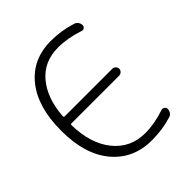

<svg xmlns="http://www.w3.org/2000/svg" viewBox="-205 -897 1018 1018"><g transform="rotate(-45 303.5 -388.0)"><path d="M497.1 -89.8Q506.8 -92.8 515.6 -86.9Q524.4 -81.1 524.4 -70.3Q524.4 -57.6 517.1 -46.9Q509.8 -36.1 497.1 -33.2Q426.8 -11.7 352.5 -11.7Q349.6 -11.7 346.7 -11.7Q210 -11.7 126.5 -110.4Q43 -209 43 -387.7Q43 -564.5 123 -664.1Q203.1 -763.7 340.8 -763.7Q419.9 -763.7 493.2 -740.2Q504.9 -736.3 512.2 -726.1Q519.5 -715.8 519.5 -703.1Q519.5 -693.4 511.2 -687.5Q502.9 -681.6 493.2 -685.5Q414.1 -711.9 343.8 -711.9Q236.3 -711.9 173.8 -635.7Q112.3 -561.5 103.5 -436.5Q103.5 -428.7 111.3 -428.7H466.8Q477.5 -428.7 485.4 -420.9Q493.2 -413.1 493.2 -402.8Q493.2 -392.6 485.4 -384.8Q477.5 -377 466.8 -377H109.4Q102.5 -377 102.5 -370.1Q105.5 -230.5 170.9 -148.4Q238.3 -63.5 349.6 -63.5Q420.9 -63.5 497.1 -89.8Z"/></g></svg>

Font: Gen Jyuu Gothic Light
Style: Regular
Weight: 200
Designer: [Source Han Sans]
Ryoko NISHIZUKA  (kana & ideographs); Paul D. Hunt (Latin, Greek & Cyrillic); Wenlong ZHANG  (bopomofo
Version: Version 1.002.20150607